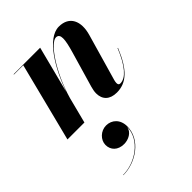

<svg xmlns="http://www.w3.org/2000/svg" viewBox="-235 -582 1049 1049"><g transform="rotate(-45 289.5 -58.0)"><path d="M127 -457.5 11 0H142L180.5 -150C226 -308.5 318.5 -439 360.5 -439C394.5 -439 389.5 -395.5 367 -318L307 -112C303.5 -99.5 299.5 -82.5 299.5 -67.5C299.5 -19.5 329 10 383.5 10C457.5 10 511 -38 560 -158.5L557.5 -159.5C517 -60 474 -12 432.5 -12C421.5 -12 418 -18 418 -29C418 -34 419.5 -42.5 421 -48L499 -319.5C523.5 -404.5 495 -469.5 413.5 -469.5C322 -469.5 235 -318.5 190.5 -189L260 -460H55V-457.5ZM136.5 168.5C136.5 207 164 237 212.5 237C246 237 283.5 218.5 290 183C288.5 282 183 352 89 352V354C187 354 293 282.5 293 180.5C293 126.5 257.5 95 214 95C172 95 136.5 130 136.5 168.5Z"/></g></svg>

Font: Bodoni* 72pt
Style: Bold Italic
Weight: 700
Italic angle: -13°
Version: Version 2.3